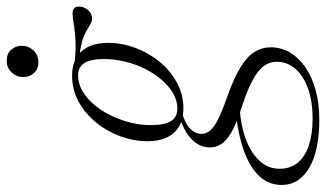

<svg xmlns="http://www.w3.org/2000/svg" viewBox="-289 -479 948 558"><g transform="rotate(-90 185.0 -200.0)"><path d="M410 -406.5Q402.5 -406.5 396 -410Q389.5 -413.5 381.2 -418.8Q373 -424 360.5 -429.5Q348 -435 328.5 -439Q309 -443 279.5 -444L266 -459Q314 -453 344 -454.5Q374 -456 393 -459.5Q412 -463 426 -463Q435 -463 440 -458.5Q445 -454 445 -445Q445 -437.5 442.2 -430.5Q439.5 -423.5 434.8 -418Q430 -412.5 423.8 -409.5Q417.5 -406.5 410 -406.5ZM149 -158.5Q170.5 -158.5 191.5 -170.2Q212.5 -182 231 -203Q249.5 -224 263.2 -251.2Q277 -278.5 284.8 -309.8Q292.5 -341 292.5 -373Q292 -412.5 280 -430Q268 -447.5 244 -447Q222 -447 201 -435.2Q180 -423.5 161.8 -402.8Q143.5 -382 129.8 -354.5Q116 -327 108 -296Q100 -265 100.5 -232.5Q101 -193.5 112.8 -176Q124.5 -158.5 149 -158.5ZM244 -464.5Q276 -464.5 297.2 -451.5Q318.5 -438.5 329 -415.2Q339.5 -392 339.5 -361Q339.5 -320.5 325 -281.2Q310.5 -242 284.8 -210.5Q259 -179 224.2 -160Q189.5 -141 149 -141Q117 -141 95.8 -154Q74.5 -167 64 -190.2Q53.5 -213.5 53.5 -244Q53.5 -284.5 67.8 -323.8Q82 -363 108 -394.8Q134 -426.5 168.5 -445.5Q203 -464.5 244 -464.5ZM116 254Q73 254 38.2 247Q3.5 240 -21.5 226Q-46.5 212 -60 191.5Q-73.5 171 -73.5 144Q-73.5 109.5 -50.8 82.8Q-28 56 18 37.8Q64 19.5 135 11.5L167 12.5V21.5Q122.5 23 86.8 32Q51 41 25.8 56.5Q0.5 72 -13 92.5Q-26.5 113 -26.5 139Q-26.5 169.5 -9 191Q8.5 212.5 41.2 223.5Q74 234.5 118.5 234.5Q172.5 234.5 209.5 220.2Q246.5 206 265.5 182.5Q284.5 159 284.5 131.5Q284.5 115.5 277.8 101.8Q271 88 255.2 75.8Q239.5 63.5 213.2 51.5Q187 39.5 148 27Q101.5 12 77.2 -2.8Q53 -17.5 44.2 -32.8Q35.5 -48 35.5 -64.5Q35.5 -84.5 46.5 -101.5Q57.5 -118.5 78.2 -131.8Q99 -145 128.5 -153.5L140.5 -146Q106 -137 90.5 -121.8Q75 -106.5 75 -89Q75 -79.5 79.5 -70.8Q84 -62 96 -53Q108 -44 129.8 -34.2Q151.5 -24.5 185.5 -12.5Q239.5 6.5 270.2 26Q301 45.5 313.8 66.8Q326.5 88 326.5 113.5Q326.5 142.5 311.8 168Q297 193.5 269.5 212.8Q242 232 203.2 243Q164.5 254 116 254ZM283 -562.5Q263 -562.5 251.5 -575.5Q240 -588.5 240 -606Q240 -625.5 253.2 -640Q266.5 -654.5 288 -654.5Q308 -654.5 319.5 -641.5Q331 -628.5 331 -611Q331 -591.5 317.8 -577Q304.5 -562.5 283 -562.5Z"/></g></svg>

Font: Newsreader 36pt Light
Style: Italic
Weight: 300
Italic angle: -17°
Designer: Hugues Gentile
Foundry: Production Type
Version: Version 1.003